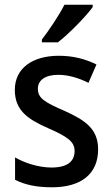

<svg xmlns="http://www.w3.org/2000/svg" viewBox="-20 -786 476 816"><path d="M374 -756V-766H254C231 -721 191 -661 158 -618V-606H226C273 -642 347 -718 374 -756ZM397 -151C397 -237 344 -274 256 -314C168 -352 141 -369 141 -409C141 -445 172 -468 228 -468C271 -468 316 -454 356 -434L390 -512C341 -536 290 -549 230 -549C118 -549 43 -496 43 -404C43 -318 96 -280 185 -241C273 -203 297 -181 297 -144C297 -100 266 -74 199 -74C145 -74 85 -93 44 -117V-22C85 -1 134 10 201 10C325 10 397 -47 397 -151Z"/></svg>

Font: Noto Sans Thai Looped SemiCondensed Medium
Style: Regular
Weight: 500
Width: 4
Designer: Sasikarn Vongin, Ben Mitchell
Foundry: The Fontpad Ltd
Version: Version 1.001